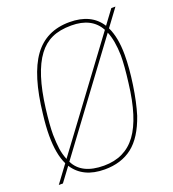

<svg xmlns="http://www.w3.org/2000/svg" viewBox="-142 -895 910 1010"><g transform="rotate(-20 313.0 -390.0)"><path d="M101 -115 523 -684Q479 -766 364 -766Q299 -766 254.5 -745.5Q210 -725 179 -683Q113 -595 89 -402Q78 -313 78 -259Q79 -212 83.5 -179.5Q88 -147 101 -115ZM272 6Q151 6 97 -78L39 0H16L87 -96Q57 -157 57 -261Q57 -313 65 -378Q88 -590 159 -688Q230 -786 361 -786Q483 -786 536 -702L594 -780H617L546 -684Q576 -622 576 -525Q576 -452 562.5 -360.5Q549 -269 528 -201Q490 -91 427.5 -42.5Q365 6 272 6ZM275 -14Q393 -14 457.5 -102Q522 -190 544 -378Q556 -471 556 -529Q554 -614 532 -665L110 -96Q150 -14 275 -14Z"/></g></svg>

Font: Tanohe Sans Thin
Style: Italic
Weight: 100
Designer: Village Type and Design LLC & Cristiano Sobral
Foundry: Cooper Hewitt Smithsonian Design Museum
Version: Version 1.00;September 29, 2021;FontCreator 13.0.0.2655 64-b